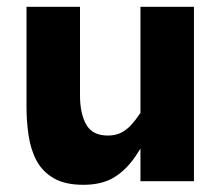

<svg xmlns="http://www.w3.org/2000/svg" viewBox="-20 -521 634 552"><path d="M383.8 -501.5V0H537.6V-501.5ZM422.9 -163.1 383.3 -195.8Q371.1 -177.2 357.9 -162.6Q344.7 -147.9 328.4 -139.6Q312 -131.3 290 -131.3Q245.6 -131.3 227.8 -163.1Q210 -194.8 210 -246.6V-501.5H56.2V-214.8Q56.2 -171.4 62.3 -130.9Q68.4 -90.3 85.4 -58.6Q102.5 -26.9 135 -8.3Q167.5 10.3 219.7 10.3Q273.9 10.3 309.1 -11.7Q344.2 -33.7 370.4 -73Q396.5 -112.3 422.9 -163.1Z"/></svg>

Font: Estedad-VF-FD Black
Style: Regular
Weight: 900
Designer: Amin Abedi
Version: Version 4.000